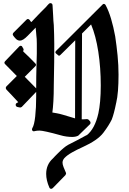

<svg xmlns="http://www.w3.org/2000/svg" viewBox="-20 -924 813 1210"><path d="M727 -453Q727 -513 721 -574Q715 -635 706 -695Q695 -755 680 -805.5Q665 -856 645 -893Q641 -899 635 -899.5Q629 -900 625 -894L334 -604Q324 -594 334 -586L344 -578Q352 -568 361 -578L454 -670Q454 -548 453.5 -424Q453 -300 453 -178Q447 -180 431.5 -184.5Q416 -189 376 -201Q356 -207 339 -210Q322 -213 310 -215Q314 -244 316.5 -287Q319 -330 319 -386Q319 -397 319.5 -415Q320 -433 320 -445Q321 -486 321.5 -533.5Q322 -581 322 -645Q322 -676 321 -707.5Q320 -739 319 -766Q316 -793 315 -824.5Q314 -856 311 -892Q310 -901 302 -903.5Q294 -906 287 -899Q282 -894 278 -889.5Q274 -885 270 -880Q258 -868 249.5 -859.5Q241 -851 234 -844Q210 -820 197 -805.5Q184 -791 178 -785Q175 -787 172.5 -789.5Q170 -792 167 -798Q156 -810 146 -799L65 -718Q57 -709 63 -700Q68 -692 79.5 -680Q91 -668 106 -668Q125 -668 155 -699Q167 -712 179.5 -724Q192 -736 205 -750Q205 -742 205.5 -738.5Q206 -735 206.5 -731Q207 -727 207.5 -720.5Q208 -714 209 -702Q212 -680 212 -650Q212 -623 212 -586Q212 -572 211 -549Q210 -526 210 -512Q209 -478 208.5 -442Q208 -406 208 -367L136 -440L202 -506Q212 -515 202 -525Q184 -543 164.5 -563Q145 -583 126 -600L129 -614L118 -633Q108 -639 100 -630L12 -538Q3 -528 13 -519Q33 -499 49.5 -482Q66 -465 86 -445L20 -379Q13 -370 20 -360Q40 -340 57.5 -320.5Q75 -301 95 -280L86 -275Q78 -271 79 -262Q80 -253 89 -250L103 -247Q110 -245 117 -250L208 -345V-314Q208 -246 202 -191Q196 -136 184 -117Q179 -107 184.5 -100.5Q190 -94 200 -98Q212 -101 230 -101Q242 -101 276 -93.5Q310 -86 360 -72Q380 -66 399.5 -63.5Q419 -61 435 -61Q457 -61 473 -69L546 -140Q554 -148 548 -159L538 -170Q531 -175 522 -173Q520 -173 515.5 -172.5Q511 -172 505 -172H495L497 -713L554 -770Q584 -699 599.5 -598Q615 -497 615 -386Q615 -330 611 -286Q607 -242 600 -210Q578 -112 526 -71L527 -73Q497 -57 468.5 -41.5Q440 -26 409 -11Q385 2 345 42Q336 51 327 60Q318 69 313 75Q271 113 271 172Q271 212 291 258Q294 265 300.5 266Q307 267 313 261L392 180Q394 178 395.5 173Q397 168 396 166Q387 146 380.5 129Q374 112 374 101Q374 86 386 72Q403 54 434 36.5Q465 19 505 1Q547 -18 580 -40.5Q613 -63 631.5 -87.5Q650 -112 662.5 -132Q675 -152 684 -170Q698 -205 712 -275V-274Q720 -308 723.5 -352.5Q727 -397 727 -453Z"/></svg>

Font: MM Taunggyi
Style: Regular
Weight: 400
Designer: Khon Soe Zaw Thu
Version: Version 1.00 July 18, 2016, initial release